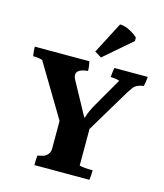

<svg xmlns="http://www.w3.org/2000/svg" viewBox="-129 -1084 933 1090"><g transform="rotate(15 337.5 -538.5)"><path d="M443 -987Q467 -987 497.5 -971.5Q528 -956 546 -938V-918L384 -778L344 -802L440 -987Q441 -987 443 -987ZM504 -147Q504 -115 500 -90H177Q177 -96 177 -110.5Q177 -125 180 -147Q202 -151 213.5 -154.5Q225 -158 237.5 -171.5Q250 -185 250 -207V-369L65 -678Q41 -685 27 -685Q13 -685 10 -685Q5 -718 5 -740H326Q333 -707 333 -685Q267 -679 267 -645Q267 -632 277 -614L380 -425H384Q395 -465 423 -512L518 -677Q498 -684 466 -685Q468 -715 473 -740H669Q667 -711 661 -685Q617 -679 600 -655Q593 -646 580 -626L426 -369V-154Q449 -147 504 -147Z"/></g></svg>

Font: Halant
Style: Bold
Weight: 700
Designer: Hitesh Malaviya (Devanagari), Satya Rajpurohit (Latin)
Foundry: Indian Type Foundry
Version: Version 1.101;PS 1.0;hotconv 1.0.78;makeotf.lib2.5.61930; tt